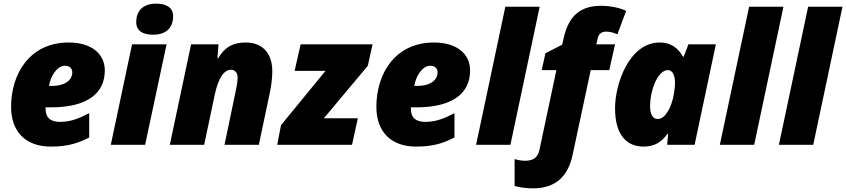

<svg xmlns="http://www.w3.org/2000/svg" viewBox="-20 -797 4658 1057"><path d="M260 10C356 10 412 -10 471 -40V-174C414 -144 367 -126 311 -126C258 -126 231 -149 231 -198V-206H260C466 -206 557 -287 557 -409C557 -502 482 -563 358 -563C143 -563 41 -390 41 -209C41 -73 120 10 260 10ZM264 -324H250C257 -375 293 -435 337 -435C365 -435 378 -419 378 -398C378 -364 349 -324 264 -324Z M823 -606C898 -606 933 -647 933 -708C933 -759 890 -777 840 -777C771 -777 730 -741 730 -675C730 -624 770 -606 823 -606ZM590 0H779L897 -553H707Z M915 0H1104L1161 -270C1181 -368 1214 -413 1251 -413C1271 -413 1288 -399 1288 -371C1288 -348 1283 -319 1279 -302L1216 0H1405L1467 -294C1474 -329 1479 -369 1479 -406C1479 -491 1436 -563 1333 -563C1263 -563 1217 -538 1181 -476H1177L1183 -553H1032Z M1506 0H1918L1950 -146H1763L2005 -435L2031 -553H1635L1602 -407H1772L1527 -108Z M2271 10C2367 10 2423 -10 2482 -40V-174C2425 -144 2378 -126 2322 -126C2269 -126 2242 -149 2242 -198V-206H2271C2477 -206 2568 -287 2568 -409C2568 -502 2493 -563 2369 -563C2154 -563 2052 -390 2052 -209C2052 -73 2131 10 2271 10ZM2275 -324H2261C2268 -375 2304 -435 2348 -435C2376 -435 2389 -419 2389 -398C2389 -364 2360 -324 2275 -324Z M2601 0H2790L2951 -760H2762Z M2914 240C3049 240 3109 163 3132 57L3232 -411H3334L3366 -553H3263L3271 -588C3276 -611 3293 -623 3316 -623C3337 -623 3360 -617 3379 -608L3427 -737C3393 -754 3341 -765 3289 -765C3177 -765 3111 -712 3083 -587L3075 -551L2983 -504L2962 -411H3043L2950 27C2941 69 2918 88 2870 88C2852 88 2831 84 2813 79V227C2836 234 2879 240 2914 240Z M3523 10C3588 10 3625 -19 3654 -60H3658L3653 0H3804L3921 -553H3770L3744 -485H3740C3713 -532 3675 -563 3612 -563C3444 -563 3366 -336 3366 -201C3366 -44 3438 10 3523 10ZM3601 -142C3573 -142 3559 -167 3559 -212C3559 -307 3604 -411 3656 -411C3683 -411 3696 -383 3696 -341C3696 -321 3693 -300 3690 -280C3678 -209 3644 -142 3601 -142Z M3943 0H4132L4293 -760H4104Z M4268 0H4457L4618 -760H4429Z"/></svg>

Font: Noto Sans Black
Style: Italic
Weight: 900
Italic angle: -12°
Designer: Monotype Design Team
Foundry: Monotype Imaging Inc.
Version: Version 2.013